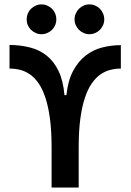

<svg xmlns="http://www.w3.org/2000/svg" viewBox="-20 -845 590 865"><path d="M524.4 -536.1Q500 -536.1 476.3 -530Q452.6 -523.9 431.6 -509Q410.6 -494.1 392.8 -468.3Q375 -442.4 362.1 -403.1Q349.1 -363.8 341.8 -309.3Q334.5 -254.9 334.5 -182.1V0H212.4V-182.1Q212.4 -255.4 205.1 -310.1Q197.8 -364.7 184.8 -404.1Q171.9 -443.4 154.3 -469Q136.7 -494.6 115.5 -509.5Q94.2 -524.4 70.8 -530.3Q47.4 -536.1 22.9 -536.1V-642.6Q71.8 -642.1 114.5 -631.3Q157.2 -620.6 189.9 -594.7Q222.7 -568.8 243.7 -525.4Q264.6 -481.9 270.5 -416.5H279.3Q286.1 -481.9 309.3 -525.4Q332.5 -568.8 366 -594.7Q399.4 -620.6 440.4 -631.1Q481.4 -641.6 524.4 -641.6ZM233.9 -757.8Q233.9 -744.1 228.8 -731.9Q223.6 -719.7 214.4 -710.7Q205.1 -701.7 192.9 -696.3Q180.7 -690.9 167 -690.9Q152.8 -690.9 140.9 -696.3Q128.9 -701.7 119.6 -710.7Q110.4 -719.7 105.2 -731.9Q100.1 -744.1 100.1 -757.8Q100.1 -771.5 105.2 -783.9Q110.4 -796.4 119.6 -805.4Q128.9 -814.5 140.9 -819.8Q152.8 -825.2 167 -825.2Q180.7 -825.2 192.9 -819.8Q205.1 -814.5 214.4 -805.4Q223.6 -796.4 228.8 -783.9Q233.9 -771.5 233.9 -757.8ZM449.7 -757.8Q449.7 -744.1 444.3 -731.9Q439 -719.7 430.2 -710.7Q421.4 -701.7 408.9 -696.3Q396.5 -690.9 382.8 -690.9Q369.1 -690.9 356.9 -696.3Q344.7 -701.7 335.7 -710.7Q326.7 -719.7 321.3 -731.9Q315.9 -744.1 315.9 -757.8Q315.9 -771.5 321.3 -783.9Q326.7 -796.4 335.7 -805.4Q344.7 -814.5 356.9 -819.8Q369.1 -825.2 382.8 -825.2Q396.5 -825.2 408.9 -819.8Q421.4 -814.5 430.2 -805.4Q439 -796.4 444.3 -783.9Q449.7 -771.5 449.7 -757.8ZM0 -638.2Z"/></svg>

Font: Code New Roman
Style: Bold
Weight: 700
Monospace: yes
Designer: Sam Radian
Foundry: Code New Roman
Version: Version 1.508 October 19, 2014